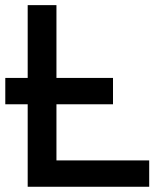

<svg xmlns="http://www.w3.org/2000/svg" viewBox="-30 -713 636 733"><path d="M-9.8 -314.9V-415.5H401.4V-314.9ZM75.7 0V-693.4H185.5V0ZM75.7 0V-100.6H539.6V0Z"/></svg>

Font: Cascadia Code Medium
Style: Regular
Weight: 500
Monospace: yes
Designer: Aaron Bell
Foundry: Saja Typeworks
Version: Version 2407.024